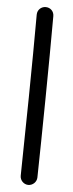

<svg xmlns="http://www.w3.org/2000/svg" viewBox="-56 -778 319 844"><g transform="rotate(5 104.0 -356.0)"><path d="M110.8 -749C90.8 -749 74.2 -733.4 74.2 -712.4C74.2 -509.8 69.3 -178.2 65.9 -0.5C65.9 19.5 82 36.1 102.1 36.6C122.1 36.6 139.2 20.5 139.6 0.5C143.1 -177.2 147.5 -508.8 147.5 -712.4C147.5 -733.4 131.8 -749 110.8 -749Z"/></g></svg>

Font: Mikhak
Style: Regular
Weight: 400
Designer: Amin Abedi
Version: Version 3.2